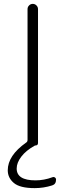

<svg xmlns="http://www.w3.org/2000/svg" viewBox="-20 -750 344 990"><path d="M159 220Q83 220 51.5 193.5Q20 167 20 128Q20 52 115 -15Q122 -19 122 -29V-703Q122 -714 130 -722Q138 -730 149 -730Q160 -730 168 -722Q176 -714 176 -703V-13Q176 0 163 0Q160 0 159 1Q114 26 90 57.5Q66 89 66 119Q66 180 163 180Q207 180 250 164Q257 161 263 165Q269 169 269 176Q269 200 249 206Q205 220 159 220Z"/></svg>

Font: Rounded Mplus 1c Light
Style: Regular
Weight: 300
Version: Version 1.059.20150529